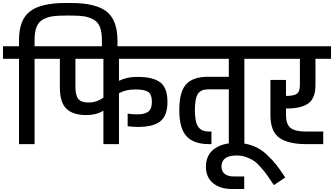

<svg xmlns="http://www.w3.org/2000/svg" viewBox="-31 -963 2232 1283"><path d="M443 -943Q608 -943 680.5 -886.5Q753 -830 754 -695V-608H650V-695Q650 -749 636.5 -783Q623 -817 593 -833Q563 -849 530 -854Q497 -859 443 -859H407Q352 -859 319.5 -854Q287 -849 257 -833Q227 -817 213.5 -783Q200 -749 200 -695V-654H305V-570H200V0H96V-570H-11V-654H96V-695Q96 -830 168.5 -886.5Q241 -943 407 -943Z M1130 -570H764V-423Q817 -449 879 -449H890Q993 -449 1040.5 -412Q1088 -375 1088 -282Q1088 -191 1041 -153Q994 -115 894 -115H882Q850 -115 822 -120V-204Q850 -199 876 -199H888Q936 -199 960 -217Q984 -235 984 -282Q984 -332 959.5 -348.5Q935 -365 879 -365H868Q810 -365 764 -340V0H660V-223Q611 -194 546 -194Q457 -194 413 -236Q369 -278 369 -382V-570H284V-654H1130ZM561 -278Q616 -278 660 -311V-570H473V-382Q473 -325 492.5 -301.5Q512 -278 561 -278Z M1110 -654H1707V-570H1602V0H1498V-366H1360Q1313 -366 1292.5 -337.5Q1272 -309 1271 -227Q1272 -144 1294.5 -114Q1317 -84 1365 -84H1382V0H1365Q1264 0 1215.5 -52.5Q1167 -105 1167 -227Q1167 -349 1212.5 -399.5Q1258 -450 1360 -450H1498V-570H1110Z M1519 300Q1441 300 1393.5 261.5Q1346 223 1345 153Q1345 74 1399.5 33Q1454 -8 1546 -8Q1607 -8 1658 11Q1709 30 1750 68.5Q1791 107 1816 139Q1841 171 1875 223L1799 274Q1771 231 1756 210Q1741 189 1714.5 158Q1688 127 1666.5 112.5Q1645 98 1615 87Q1585 76 1551 76Q1449 76 1449 150Q1449 181 1470 198.5Q1491 216 1530 216H1601V300Z M1883 -238H1880V-195Q1880 -133 1910 -108.5Q1940 -84 2012 -84H2129V0H2012Q1897 0 1836.5 -41.5Q1776 -83 1776 -195V-429H1880V-322H1883Q1931 -322 1952 -336Q1973 -350 1973 -395V-570H1687V-654H2181V-570H2077V-395Q2077 -307 2030 -272.5Q1983 -238 1883 -238Z"/></svg>

Font: Biryani DemiBold
Style: Regular
Weight: 600
Designer: Dan Reynolds and Mathieu Réguer
Foundry: Dan Reynolds and Mathieu Réguer
Version: Version 1.003;PS 001.003;hotconv 1.0.70;makeotf.lib2.5.58329